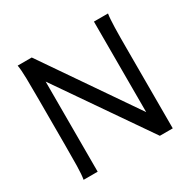

<svg xmlns="http://www.w3.org/2000/svg" viewBox="-157 -876 1045 1038"><g transform="rotate(-30 366.0 -356.5)"><path d="M166 -562.5V0H78.1Q83.5 -29.3 84.5 -84.7Q85.4 -140.1 85.4 -212.4V-500.5Q85.4 -572.8 84.5 -628.2Q83.5 -683.6 78.1 -712.9H166L554.2 -147.9V-712.9H642.1Q639.6 -698.2 638.2 -676.8Q636.7 -655.3 636 -628.2Q635.3 -601.1 635 -568.8Q634.8 -536.6 634.8 -500.5V0H554.2Z"/></g></svg>

Font: Andika New Basic
Style: Regular
Weight: 400
Designer: Victor Gaultney, Annie Olsen, Julie Remington, Don Collingsworth, Eric Hays
Foundry: SIL International
Version: Version 5.500; ttfautohint (v1.8.3)